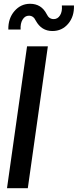

<svg xmlns="http://www.w3.org/2000/svg" viewBox="-20 -995 411 1015"><path d="M257 -831Q199 -831 169 -886Q157 -912 133 -912Q112 -912 99.5 -891.5Q87 -871 89 -839H24Q23 -898 56.5 -936.5Q90 -975 139 -975Q199 -975 227 -920Q239 -894 264 -894Q285 -894 297.5 -914Q310 -934 307 -966H371Q373 -908 340.5 -869.5Q308 -831 257 -831ZM123 -750H233L127 0H17Z"/></svg>

Font: Oakes Grotesk Medium
Style: Italic
Weight: 500
Italic angle: -8°
Designer: Samuel Oakes
Foundry: Samuel Oakes
Version: Version 1.000;PS 001.000;hotconv 1.0.88;makeotf.lib2.5.64775